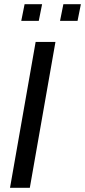

<svg xmlns="http://www.w3.org/2000/svg" viewBox="-20 -901 408 921"><path d="M28 0 151 -700H246L123 0ZM82 -801 98 -881H182L166 -801ZM268 -801 284 -881H368L352 -801Z"/></svg>

Font: Cabin VF Beta
Style: Italic
Weight: 400
Italic angle: -7°
Designer: Pablo Impallari
Foundry: Pablo Impallari. http://www.impallari.com Igino Marini. http://www.ikern.com
Version: Version 2.300